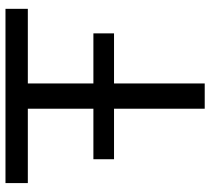

<svg xmlns="http://www.w3.org/2000/svg" viewBox="-52 -684 737 672"><g transform="rotate(-90 316.0 -348.5)"><path d="M359.4 0H271V-317.4H94.2V-389.6H271V-619.1H10.7V-697.3H620.6V-619.1H359.4V-389.6H534.7V-317.4H359.4Z"/></g></svg>

Font: Lunasima
Style: Regular
Weight: 400
Designer: The DocRepair Project, Monotype Design Team
Foundry: Google
Version: Version 2.009